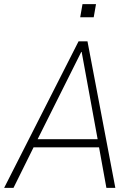

<svg xmlns="http://www.w3.org/2000/svg" viewBox="-24 -904 652 924"><path d="M-4 0 354 -705H397L531 0H488L451 -204L473 -195H119L142 -204L41 0ZM367 -654 154 -228 141 -234H465L447 -228L369 -654ZM362 -821 373 -884H438L427 -821Z"/></svg>

Font: Nunito Sans 10pt Condensed ExtraLight
Style: Italic
Weight: 250
Width: 3
Italic angle: -9°
Designer: Vernon Adams
Foundry: Vernon Adams
Version: Version 3.101;gftools[0.9.27]